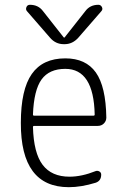

<svg xmlns="http://www.w3.org/2000/svg" viewBox="-20 -775 540 805"><path d="M253.9 -486.3Q186.5 -486.3 154.3 -441.9Q122.1 -397.5 118.2 -294.9Q118.2 -290 123 -290H372.1Q377 -290 377 -294.9Q373 -486.3 253.9 -486.3ZM268.6 9.8Q66.4 9.8 67.4 -259.8Q67.4 -399.4 113.3 -464.8Q159.2 -530.3 253.9 -530.3Q339.8 -530.3 381.8 -471.2Q423.8 -412.1 425.8 -282.2Q425.8 -267.6 415.5 -257.3Q405.3 -247.1 389.6 -247.1H123Q118.2 -247.1 118.2 -242.2Q121.1 -133.8 158.7 -84Q196.3 -34.2 271.5 -34.2Q322.3 -34.2 380.9 -57.6Q388.7 -60.5 396.5 -56.2Q404.3 -51.8 404.3 -43Q404.3 -16.6 380.9 -8.8Q320.3 9.8 268.6 9.8ZM337.9 -728.5Q357.4 -754.9 392.6 -754.9Q402.3 -754.9 407.2 -745.6Q412.1 -736.3 405.3 -728.5L308.6 -617.2Q284.2 -589.8 251 -589.8H247.1Q212.9 -589.8 189.5 -617.2L92.8 -728.5Q86.9 -735.4 90.8 -745.1Q94.7 -754.9 105.5 -754.9Q140.6 -754.9 160.2 -728.5L247.1 -618.2Q248 -617.2 249 -617.2L251 -618.2Z"/></svg>

Font: Rounded-L Mgen+ 1m light
Style: Regular
Weight: 200
Designer: [Source Han Sans]
Ryoko NISHIZUKA  (kana & ideographs); Paul D. Hunt (Latin, Greek & Cyrillic); Wenlong ZHANG  (bopomofo
Version: Version 1.059.20150602